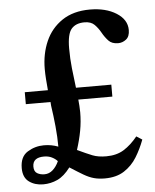

<svg xmlns="http://www.w3.org/2000/svg" viewBox="-49 -686 593 736"><g transform="rotate(-5 247.5 -318.0)"><path d="M88 8Q56 8 33.5 -8.5Q11 -25 11 -61Q11 -105 40 -123Q69 -141 103 -141Q118 -141 131.5 -138.5Q145 -136 158 -131Q158 -168 154 -209Q150 -250 144 -290Q144 -294 143.5 -297.5Q143 -301 143 -304H48V-350H137Q135 -372 133.5 -392.5Q132 -413 132 -432Q132 -490 153 -538Q174 -586 217 -615Q260 -644 324 -644Q385 -644 425.5 -618.5Q466 -593 466 -553Q466 -528 452 -517Q438 -506 421 -506Q397 -506 384 -520Q371 -534 361 -552Q351 -570 337.5 -583.5Q324 -597 299 -597Q266 -597 249 -577.5Q232 -558 232 -502Q232 -463 236 -426Q240 -389 245 -350H381V-304H250Q251 -292 252 -280Q253 -268 253 -255Q253 -219 246.5 -184Q240 -149 228 -112Q264 -95 285.5 -86.5Q307 -78 338 -78Q378 -78 406 -95.5Q434 -113 459 -144L481 -130Q468 -95 449 -64Q430 -33 400 -13.5Q370 6 325 6Q302 6 283.5 1Q265 -4 244.5 -16Q224 -28 193 -48Q169 -16 143 -4Q117 8 88 8ZM151 -76Q143 -85 130 -91.5Q117 -98 100 -98Q56 -98 56 -63Q56 -44 68 -37Q80 -30 96 -30Q114 -30 128 -42.5Q142 -55 151 -75Z"/></g></svg>

Font: STIX Two Text Medium
Style: Regular
Weight: 500
Designer: Ross Mills, John Hudson & Paul Hanslow, Tiro Typeworks Ltd; with prior portions MicroPress Inc., and Coen Hoffman.
Foundry: Tiro Typeworks Ltd
Version: Version 2.13 b171